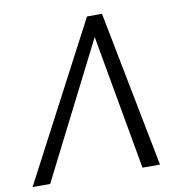

<svg xmlns="http://www.w3.org/2000/svg" viewBox="-86 -805 840 881"><g transform="rotate(-10 334.0 -364.0)"><path d="M507.3 0 392.1 -647 385.7 -727.5H446.8L588.9 0ZM404.8 -647 77.1 0H-4.9L377 -727.5H437Z"/></g></svg>

Font: Inter Tight Light
Style: Italic
Weight: 300
Italic angle: -9.39999°
Designer: Rasmus Andersson
Foundry: rsms
Version: Version 3.004